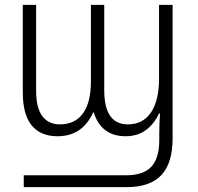

<svg xmlns="http://www.w3.org/2000/svg" viewBox="-20 -552 817 792"><path d="M78 171H500Q571 171 604 136Q637 101 637 25V-1Q637 -42 640 -84H636Q617 -42 582.5 -16Q548 10 498 10Q447 10 414 -15.5Q381 -41 367 -88H364Q320 10 217 10Q147 10 110.5 -35Q74 -80 74 -171V-532H129V-177Q129 -107 154.5 -73Q180 -39 227 -39Q289 -39 322 -84Q355 -129 355 -216V-532H410V-180Q410 -39 507 -39Q570 -39 603 -88.5Q636 -138 636 -226V-532H692V19Q692 121 645.5 170.5Q599 220 501 220H78Z"/></svg>

Font: Noto Sans UI NarrowLight
Style: Regular
Weight: 300
Width: 4
Designer: Monotype Design Team
Foundry: Monotype Imaging Inc.
Version: Version 1.001